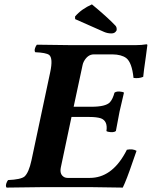

<svg xmlns="http://www.w3.org/2000/svg" viewBox="-20 -850 689 872"><path d="M395.5 -365.2Q459.5 -365.2 479 -385.3Q492.2 -399.9 500 -429.2Q510.3 -437.5 535.2 -432.6Q541 -431.2 543 -429.2Q528.3 -368.7 522.9 -342.8Q518.6 -322.8 506.3 -254.9Q496.1 -246.6 471.2 -251.5Q465.3 -252.9 463.4 -254.9Q470.2 -300.3 438.5 -312.5Q419.4 -318.8 385.7 -318.8H304.7L256.3 -89.8Q249.5 -56.6 272.9 -44.9Q279.3 -42 287.1 -42H387.7Q485.8 -42 548.3 -154.8Q552.7 -162.6 556.2 -169.9Q582.5 -175.3 600.1 -165Q594.2 -149.4 582.5 -114.7Q554.7 -32.7 537.6 2Q536.6 2 399.9 0H165Q164.1 0 9.8 2Q2.9 -6.3 12.2 -25.4Q14.6 -29.8 16.6 -32.2Q74.7 -34.7 91.3 -48.3Q110.8 -65.9 123 -122.1L208 -522Q221.7 -585.9 203.1 -600.6Q189 -610.8 140.1 -612.8Q133.3 -621.1 143.1 -640.6Q145.5 -645 147.5 -647L301.3 -645H596.2Q623.5 -645 646 -648.9Q648.9 -647.5 649.4 -646Q649.4 -642.6 642.6 -594.2Q632.3 -523.4 630.4 -501Q610.4 -492.7 586.4 -496.1Q579.1 -566.4 553.2 -586.4Q531.2 -602.5 491.2 -603H406.2Q378.4 -603 360.8 -570.8Q356.4 -562 355 -554.2L314.5 -365.2ZM397.5 -830.1Q349.1 -808.6 320.8 -774.9L321.3 -763.2L452.6 -705.1Q468.3 -698.2 486.3 -698.2Q501.5 -698.2 508.3 -710Q509.3 -711.9 509.8 -712.9Q511.2 -726.6 503.9 -733.9Q466.8 -772.9 397.5 -830.1Z"/></svg>

Font: Linux Libertine Slanted O
Style: Bold Slanted
Weight: 700
Designer: Philipp H. Poll
Foundry: Philipp H. Poll
Version: Version 5.0.0